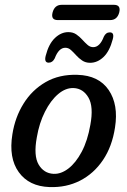

<svg xmlns="http://www.w3.org/2000/svg" viewBox="-20 -768 528 798"><path d="M302 -457Q390.5 -454.5 431.8 -393.8Q473 -333 458 -238Q446 -159 408 -102.8Q370 -46.5 312.8 -17.2Q255.5 12 185.5 9.5Q100.5 6.5 58 -52.5Q15.5 -111.5 31.5 -210Q42.5 -280.5 77.8 -337.2Q113 -394 169.8 -426.8Q226.5 -459.5 302 -457ZM202.5 -45.5Q233.5 -44 264.2 -67.5Q295 -91 319.5 -137Q344 -183 355.5 -249Q369.5 -324.5 347.8 -362.2Q326 -400 286.5 -402Q253 -403.5 221.8 -377Q190.5 -350.5 166.8 -303.5Q143 -256.5 133 -197Q119 -121 140.5 -84.2Q162 -47.5 202.5 -45.5ZM354.5 -507Q335.5 -507 321.5 -516.5Q307.5 -526 296.5 -538.2Q285.5 -550.5 275 -560Q264.5 -569.5 251.5 -569.5Q224 -569.5 207.5 -525.5Q198.5 -507.5 182.5 -507.5Q162.5 -507.5 170 -536.5Q182.5 -585.5 208.2 -610Q234 -634.5 264 -634.5Q283.5 -634.5 297.2 -625Q311 -615.5 322 -603.2Q333 -591 343.8 -581.5Q354.5 -572 367.5 -572Q395 -572 411.5 -615.5Q420 -633.5 436.5 -633.5Q456.5 -633.5 448.5 -604.5Q435.5 -555 410.2 -531Q385 -507 354.5 -507ZM198.5 -716Q207 -748 236.5 -748H453.5Q483.5 -748 475.5 -716Q467 -684.5 437.5 -684.5H220.5Q190.5 -684.5 198.5 -716Z"/></svg>

Font: Fraunces 72pt SuperSoft
Style: Italic
Weight: 400
Italic angle: -16°
Version: Version 1.000;[b76b70a41]